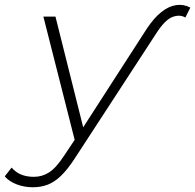

<svg xmlns="http://www.w3.org/2000/svg" viewBox="-128 -592 823 810"><path d="M10 198Q-25 198 -57 186Q-89 174 -108 152L-79 115Q-62 135 -38.5 144.5Q-15 154 15 154Q50 154 79.5 135Q109 116 143 64L187 -2L55 -522H106L223 -55L492 -472Q522 -517 553 -541.5Q584 -566 615.5 -570.5Q647 -575 675 -560L654 -518Q631 -532 600 -520.5Q569 -509 533 -454L187 77Q157 123 129.5 149.5Q102 176 73.5 187Q45 198 10 198Z"/></svg>

Font: Montserrat Thin Light
Style: Italic
Weight: 300
Italic angle: -11.3°
Version: Version 9.000